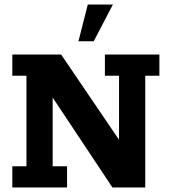

<svg xmlns="http://www.w3.org/2000/svg" viewBox="-20 -822 748 842"><path d="M34 0V-93H96V-490H34V-583H248L502 -209V-490H440V-583H679V-490H617V0H473L211 -394V-93H274V0ZM324 -641 365 -802H475L391 -641Z"/></svg>

Font: Rokkitt
Style: Bold
Weight: 700
Designer: Vernon Adams
Foundry: Vernon Adams
Version: Version 3.103